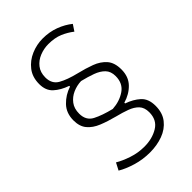

<svg xmlns="http://www.w3.org/2000/svg" viewBox="-219 -777 894 894"><g transform="rotate(-45 227.5 -330.5)"><path d="M298.8 -209.5Q338.4 -195.8 365 -171.9Q391.6 -147.9 391.6 -101.1Q391.6 -54.7 367.9 -24.7Q344.2 5.4 305.2 19.8Q266.1 34.2 219.7 34.2Q172.4 34.2 129.4 21.2Q86.4 8.3 56.2 -9.8L74.7 -45.4Q101.6 -29.3 140.1 -16.4Q178.7 -3.4 220.2 -3.4Q272.5 -3.4 311 -26.9Q349.6 -50.3 349.6 -101.1Q349.6 -132.3 332.8 -149.9Q315.9 -167.5 287.8 -177.7Q259.8 -188 226.1 -196.3Q182.6 -207.5 147.7 -221.7Q112.8 -235.8 92.8 -259.8Q72.8 -283.7 72.8 -323.2Q72.8 -371.6 102.1 -402.1Q131.3 -432.6 172.9 -446.3V-451.2Q131.3 -465.8 105.5 -489.5Q79.6 -513.2 79.6 -555.7Q79.6 -601.6 103.5 -632.3Q127.4 -663.1 164.6 -679Q201.7 -694.8 240.7 -694.8Q285.2 -694.8 322.8 -680.7Q360.4 -666.5 388.7 -643.6L368.2 -612.8Q343.3 -632.3 313.2 -645Q283.2 -657.7 241.2 -657.7Q211.9 -657.7 184.3 -646.7Q156.7 -635.7 139.2 -613.5Q121.6 -591.3 121.6 -557.6Q121.6 -515.1 154.3 -496.6Q187 -478 243.2 -464.4Q284.2 -454.6 319.6 -441.4Q355 -428.2 377 -403.3Q398.9 -378.4 398.9 -333.5Q398.9 -286.1 370.6 -256.6Q342.3 -227.1 298.8 -214.4ZM240.2 -231.9Q287.6 -234.9 322.8 -258.8Q357.9 -282.7 357.9 -330.6Q357.9 -361.8 340.3 -379.9Q322.8 -397.9 293.2 -408.7Q263.7 -419.4 227.5 -428.2Q199.2 -427.2 173.1 -415.8Q147 -404.3 130.4 -382.3Q113.8 -360.4 113.8 -327.1Q113.8 -282.2 148.9 -263.9Q184.1 -245.6 240.2 -231.9Z"/></g></svg>

Font: Estedad-FD ExtraLight
Style: Regular
Weight: 200
Designer: Amin Abedi
Version: Version 7.3